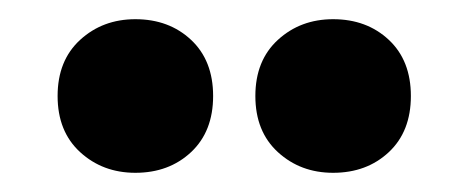

<svg xmlns="http://www.w3.org/2000/svg" viewBox="-20 -730 488 200"><path d="M246 -630Q246 -667 269.5 -688.5Q293 -710 327 -710Q362 -710 385 -688.5Q408 -667 408 -630Q408 -593 385 -571.5Q362 -550 327 -550Q293 -550 269.5 -571.5Q246 -593 246 -630ZM40 -630Q40 -667 63.5 -688.5Q87 -710 121 -710Q156 -710 179 -688.5Q202 -667 202 -630Q202 -593 179 -571.5Q156 -550 121 -550Q87 -550 63.5 -571.5Q40 -593 40 -630Z"/></svg>

Font: Space 7353
Style: Regular
Weight: 400
Designer: Christine Claussen + Ruben Lyon  (Space 7353)
Version: Version 1.000;FEAKit 1.0